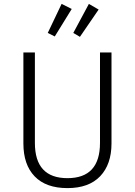

<svg xmlns="http://www.w3.org/2000/svg" viewBox="-20 -954 692 985"><path d="M159 -685V-221Q159 -40 326 -40Q493 -40 493 -221V-685H552V-218Q552 -111 494 -50Q436 11 326 11Q216 11 158 -49Q100 -109 100 -218V-685ZM225 -785 296 -934 348 -908 261 -767ZM356 -785 436 -934 486 -905 390 -765Z"/></svg>

Font: Jldddboxgfspflltxgxzjzlszac
Style: Regular
Weight: 300
Designer: Carrois Corporate & Edenspiekermann
Foundry: Carrois Corporate GbR & Edenspiekermann AG
Version: Version 2.001